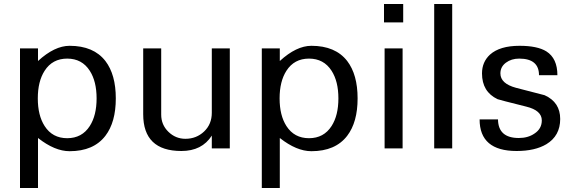

<svg xmlns="http://www.w3.org/2000/svg" viewBox="-20 -742 2878 960"><path d="M559 -250Q559 -131 507 -63Q448 14 328 14Q254 14 170 -52V198H80V-500H170V-437Q253 -513 328 -513Q448 -513 507 -437Q559 -369 559 -250ZM463 -250Q463 -335 429 -388Q390 -449 316 -449Q242 -449 203 -388Q169 -335 169 -250Q169 -165 203 -112Q242 -51 316 -51Q390 -51 429 -112Q463 -165 463 -250Z M1129 0H1039V-64Q990 13 887 13Q696 13 696 -171V-500H786V-169Q786 -118 822 -83Q858 -48 907 -48Q962 -48 1000.5 -84.5Q1039 -121 1039 -178V-500H1129Z M1768 -250Q1768 -131 1716 -63Q1657 14 1537 14Q1463 14 1379 -52V198H1289V-500H1379V-437Q1462 -513 1537 -513Q1657 -513 1716 -437Q1768 -369 1768 -250ZM1672 -250Q1672 -335 1638 -388Q1599 -449 1525 -449Q1451 -449 1412 -388Q1378 -335 1378 -250Q1378 -165 1412 -112Q1451 -51 1525 -51Q1599 -51 1638 -112Q1672 -165 1672 -250Z M1996 -630H1900V-722H1996ZM1993 0H1903V-500H1993Z M2241 0H2151V-722H2241Z M2781 -147Q2781 -63 2712 -21Q2655 13 2563 13Q2378 13 2378 -145H2470Q2471 -52 2574 -52Q2620 -52 2652 -74Q2689 -98 2689 -140Q2689 -190 2611 -209Q2475 -243 2468 -246Q2390 -283 2390 -375Q2390 -432 2430 -469Q2479 -513 2578 -513Q2667 -513 2712 -485Q2767 -450 2767 -366H2675Q2675 -449 2576 -449Q2537 -449 2509.5 -428.5Q2482 -408 2482 -375Q2482 -324 2560 -303Q2631 -284 2703 -266Q2781 -231 2781 -147Z"/></svg>

Font: Mingzat
Style: Regular
Weight: 400
Designer: Jason Glavy (Lepcha), Lorna Priest (Lepcha additions), Walt Agee (Sophia), Victor Gaultney (Sophia)
Foundry: SIL International
Version: Version 0.100